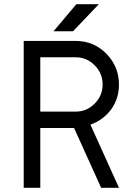

<svg xmlns="http://www.w3.org/2000/svg" viewBox="-20 -895 631 915"><path d="M235 -746H328L451 -875H344ZM172 -622H340Q393 -622 431 -584Q469 -546 469 -492Q469 -439 431 -401Q393 -363 340 -363H172ZM93 -700V0H172V-285H333L462 0H547L411 -301Q471 -322 510 -374Q547 -426 547 -492Q547 -578 486 -640Q426 -700 340 -700Z"/></svg>

Font: Unageo
Style: Regular
Weight: 400
Designer: Richard Sepsi
Foundry: Richard Sepsi
Version: Version 2.000